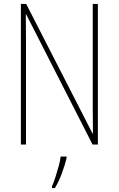

<svg xmlns="http://www.w3.org/2000/svg" viewBox="-20 -827 602 975"><path d="M477 -93H450L113 -754H111Q111 -727 111.5 -698Q112 -669 112 -627V-93H86V-807H113L450 -149H452Q452 -184 451.5 -220.5Q451 -257 451 -283V-807H477ZM318 -23Q309 13 294 53.5Q279 94 259 128H244V119Q252 102 261 74Q270 46 278 17Q286 -12 288 -32H318Z"/></svg>

Font: Noto Sans Telugu UI Condensed Thin
Style: Regular
Weight: 100
Width: 3
Designer: Jelle Bosma - Monotype Design Team
Foundry: Monotype Imaging Inc.
Version: Version 2.005; ttfautohint (v1.8.4.7-5d5b)